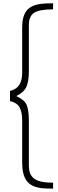

<svg xmlns="http://www.w3.org/2000/svg" viewBox="-20 -934 348 1150"><path d="M297.9 160.2V195.8Q249 195.8 228 192.9Q164.6 184.6 138.7 147.7Q112.8 110.8 112.8 41V-211.9Q112.8 -234.9 110.1 -251.7Q107.4 -268.6 100.1 -285.2Q92.8 -301.8 77.9 -312.5Q63 -323.2 40 -328.1V-389.2Q79.1 -399.4 95.9 -426.3Q112.8 -453.1 112.8 -498V-771Q112.8 -835.4 139.2 -869.6Q165.5 -903.8 228 -911.1Q235.8 -912.6 253.4 -913.3Q271 -914.1 284.2 -914.1H297.9V-877.9Q213.9 -877.9 183.3 -856.7Q152.8 -835.4 152.8 -784.2V-505.9Q152.8 -446.3 137.9 -413.6Q123 -380.9 78.1 -358.9L79.1 -357.9Q126.5 -335.9 139.6 -305.7Q152.8 -275.4 152.8 -210V55.2Q152.8 81.5 158.7 99.6Q164.6 117.7 180.2 132.1Q195.8 146.5 224.9 153.3Q253.9 160.2 297.9 160.2Z"/></svg>

Font: Sinkin Sans 200 X Light
Style: Regular
Weight: 200
Designer: Keith Bates
Foundry: K-Type
Version: Sinkin Sans (version 1.0)  by Keith Bates   •   © 2014   www